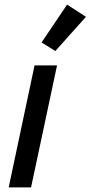

<svg xmlns="http://www.w3.org/2000/svg" viewBox="-20 -810 392 830"><path d="M226.6 -527.3 114.3 0H17.6L129.4 -527.3ZM219.2 -589.4 159.7 -626.5 270 -790 351.6 -737.3Z"/></svg>

Font: Schibsted Grotesk Medium
Style: Italic
Weight: 500
Italic angle: -12°
Designer: Bakken & Baeck AS, Henrik Kongsvoll
Foundry: Schibsted ASA
Version: Version 1.100;gftools[0.9.25]